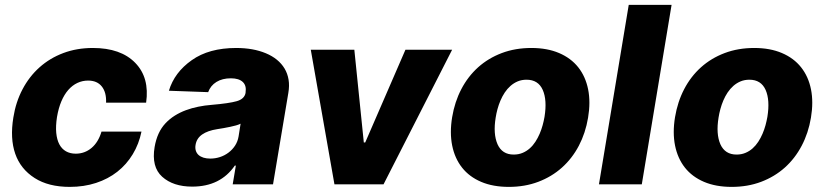

<svg xmlns="http://www.w3.org/2000/svg" viewBox="-20 -747 3340 778"><path d="M34.1 -271Q44 -333.5 71.2 -385.1Q98.4 -436.8 140.1 -474.1Q181.8 -511.4 236.5 -532Q291.2 -552.6 356.2 -552.6Q469.5 -552.6 528.1 -492.2Q586.6 -432.2 572.1 -331H409.8Q411.6 -372.5 392.6 -396.5Q373.6 -420.5 337 -420.5Q313.9 -420.5 293.5 -410.9Q273.1 -401.3 256.7 -382.6Q240.4 -364 228.7 -336.5Q217 -308.9 210.9 -272.7Q205.3 -236.5 207.9 -208.6Q210.6 -180.8 220.5 -162.1Q230.5 -143.5 247.3 -133.9Q264.2 -124.3 286.9 -124.3Q323.2 -124.3 350.9 -147.5Q378.6 -170.8 391.3 -213.8H553.3Q543 -163.4 517.9 -122Q492.9 -80.6 455.4 -51.1Q418 -21.7 369.1 -5.7Q320.3 10.3 262.8 10.3Q176.5 10.3 120.4 -25.6Q63.2 -62.1 41.7 -124.1Q20.2 -186.1 34.1 -271Z M606.5 -151.3Q616.8 -211.6 650.6 -247.5Q667.3 -265.3 688.2 -278.4Q709.2 -291.5 733.1 -300.4Q757.1 -309.3 783.4 -314.6Q809.7 -320 837.4 -322.1Q908 -328.1 939.3 -337Q970.5 -345.9 975.1 -370.7V-372.5Q979.4 -400.2 963.6 -415Q947.8 -429.7 915.5 -429.7Q881 -429.7 857.1 -415Q833.1 -400.2 823.5 -373.6L664.4 -379.3Q686.8 -453.8 757.1 -503.2Q826.7 -552.6 937.1 -552.6Q1006 -552.6 1057.2 -531.2Q1082.7 -520.6 1101.9 -505Q1121.1 -489.3 1133.2 -469.1Q1145.2 -448.9 1149.3 -424.2Q1153.4 -399.5 1148.4 -370.7L1086.3 0H922.9L935.7 -76H931.5Q872.9 9.2 758.9 9.2Q681.5 9.2 637.1 -30.9Q593 -70.7 606.5 -151.3ZM832 -104.4Q852.3 -104.4 871.3 -110.6Q890.3 -116.8 905.9 -128.6Q921.5 -140.3 932.4 -156.8Q943.2 -173.3 946.7 -193.9L954.9 -245.7Q947.1 -241.8 936.4 -238.8Q925.8 -235.8 912.3 -233Q898.4 -230.1 885.5 -227.8Q872.5 -225.5 860.4 -223.7Q821.7 -217.7 799.2 -202.1Q776.6 -186.4 772.4 -159.8Q770.2 -146.7 773.6 -136.2Q777 -125.7 784.8 -118.8Q792.6 -111.9 804.7 -108.1Q816.8 -104.4 832 -104.4Z M1239.3 -545.5H1415.8L1454.2 -169.7H1459.9L1622.9 -545.5H1812.1L1534.1 0H1335.2Z M1812.1 -272Q1822.4 -334.2 1849.3 -385.7Q1876.1 -437.1 1917.4 -474.3Q1958.8 -511.4 2013.3 -532Q2067.8 -552.6 2133.2 -552.6Q2197.4 -552.6 2245.4 -532.1Q2293.3 -511.7 2323 -474.4Q2352.6 -437.1 2363.1 -385.1Q2373.6 -333.1 2362.9 -269.9Q2352.6 -208.1 2325.5 -156.4Q2298.3 -104.8 2256.9 -67.8Q2215.6 -30.9 2161.2 -10.3Q2106.9 10.3 2041.9 10.3Q1977.6 10.3 1929.7 -10.1Q1881.7 -30.5 1852.3 -67.8Q1822.8 -105.1 1812.3 -157.1Q1801.8 -209.2 1812.1 -272ZM1996.1 -162.3Q2014.9 -120.7 2061.4 -120.7Q2081.3 -120.7 2097.5 -127.5Q2113.6 -134.2 2126.6 -145.8Q2139.6 -157.3 2149.5 -172.6Q2159.4 -187.9 2166.7 -204.9Q2174 -221.9 2178.8 -239.5Q2183.6 -257.1 2186.4 -273.4Q2197.4 -341.3 2179.3 -382.5Q2160.9 -424 2113.6 -424Q2094.1 -424 2077.9 -417.3Q2061.8 -410.5 2048.7 -399Q2035.5 -387.4 2025.4 -372.2Q2015.3 -356.9 2008 -339.8Q2000.7 -322.8 1995.9 -305Q1991.1 -287.3 1988.6 -271Q1977.6 -204.5 1996.1 -162.3Z M2701.3 -727.3 2580.6 0H2407L2527.7 -727.3Z M2715.2 -272Q2725.5 -334.2 2752.3 -385.7Q2779.1 -437.1 2820.5 -474.3Q2861.9 -511.4 2916.4 -532Q2970.9 -552.6 3036.2 -552.6Q3100.5 -552.6 3148.4 -532.1Q3196.4 -511.7 3226 -474.4Q3255.7 -437.1 3266.2 -385.1Q3276.6 -333.1 3266 -269.9Q3255.7 -208.1 3228.5 -156.4Q3201.3 -104.8 3160 -67.8Q3118.6 -30.9 3064.3 -10.3Q3009.9 10.3 2945 10.3Q2880.7 10.3 2832.7 -10.1Q2784.8 -30.5 2755.3 -67.8Q2725.9 -105.1 2715.4 -157.1Q2704.9 -209.2 2715.2 -272ZM2899.1 -162.3Q2918 -120.7 2964.5 -120.7Q2984.4 -120.7 3000.5 -127.5Q3016.7 -134.2 3029.7 -145.8Q3042.6 -157.3 3052.6 -172.6Q3062.5 -187.9 3069.8 -204.9Q3077.1 -221.9 3081.9 -239.5Q3086.6 -257.1 3089.5 -273.4Q3100.5 -341.3 3082.4 -382.5Q3063.9 -424 3016.7 -424Q2997.2 -424 2981 -417.3Q2964.8 -410.5 2951.7 -399Q2938.6 -387.4 2928.4 -372.2Q2918.3 -356.9 2911 -339.8Q2903.8 -322.8 2899 -305Q2894.2 -287.3 2891.7 -271Q2880.7 -204.5 2899.1 -162.3Z"/></svg>

Font: Inter P Extra Bold
Style: Italic
Weight: 800
Italic angle: 9.39999°
Designer: Rasmus Andersson
Foundry: rsms
Version: Version 3.018;git-588b23468